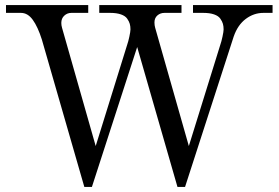

<svg xmlns="http://www.w3.org/2000/svg" viewBox="-20 -733 1114 766"><path d="M3.9 -681.6V-712.9H332V-681.6H264.6Q248.5 -681.6 236.6 -670.7Q224.6 -659.7 224.6 -641.6Q224.6 -631.8 227.5 -622.1L361.8 -150.4L487.3 -554.2Q491.7 -566.4 496.1 -586.9Q500.5 -607.4 500.5 -615.7Q500.5 -627.9 497.8 -637.7Q495.1 -647.5 487.5 -658.4Q480 -669.4 462.6 -675.5Q445.3 -681.6 419.4 -681.6H376V-712.9H704.1V-681.6H636.2Q619.6 -681.6 607.9 -671.4Q596.2 -661.1 596.2 -643.6Q596.2 -631.8 599.1 -622.1L733.4 -150.4L858.9 -554.2Q863.3 -566.4 867.7 -586.9Q872.1 -607.4 872.1 -615.7Q872.1 -627.9 869.4 -637.7Q866.7 -647.5 859.1 -658.4Q851.6 -669.4 834.2 -675.5Q816.9 -681.6 791 -681.6H750V-712.9H1067.4V-681.6H1031.2Q992.7 -681.6 960.7 -657.7Q928.7 -633.8 912.6 -587.9L718.3 12.7H688L527.3 -545.4L346.7 12.7H316.4L147 -575.2Q130.9 -626 110.8 -653.8Q90.8 -681.6 63.5 -681.6Z"/></svg>

Font: Theano Modern
Style: Regular
Weight: 400
Designer: Alexey Kryukov
Version: Version 2.00